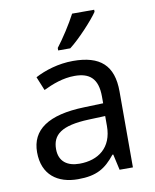

<svg xmlns="http://www.w3.org/2000/svg" viewBox="-86 -832 734 908"><g transform="rotate(-10 280.5 -378.0)"><path d="M429 -756V-766H323C300 -721 257 -655 228 -618V-606H286C333 -642 404 -719 429 -756ZM288 -545C218 -545 152 -524 105 -499L132 -433C176 -454 227 -474 283 -474C353 -474 394 -444 394 -355V-323L303 -320C128 -315 46 -256 46 -149C46 -40 118 10 215 10C305 10 348 -17 395 -76H399L416 0H480V-365C480 -490 418 -545 288 -545ZM314 -259 393 -262V-214C393 -110 325 -61 235 -61C177 -61 137 -88 137 -148C137 -216 180 -254 314 -259Z"/></g></svg>

Font: Noto Sans Gujarati UI
Style: Regular
Weight: 400
Designer: Jelle Bosma - Monotype Design Team, Universal Thirst
Foundry: Monotype Imaging Inc.
Version: Version 2.106